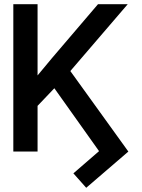

<svg xmlns="http://www.w3.org/2000/svg" viewBox="-20 -727 679 921"><path d="M160.2 -365.2 228.5 -447.3 450.2 -707H592.8L317.4 -386.2L595.7 0L393.6 173.8L332 104.5L455.1 -2L240.7 -303.7L160.2 -219.2V0H43.9V-707H160.2Z"/></svg>

Font: Pretendard GOV Medium
Style: Regular
Weight: 500
Designer: Base glyphs from Inter by Rasmus Andersson; Hangeul glyphs from Noto Sans CJK(Source Han Sans) by Jang Soo-young and Kan
Foundry: Kil Hyung-jin
Version: Version 1.309